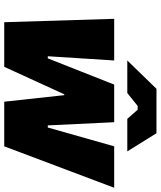

<svg xmlns="http://www.w3.org/2000/svg" viewBox="54 -814 760 908"><g transform="rotate(90 434.0 -360.0)"><path d="M85 0H296L426 -284H430L461 0H672L868 -520H672L583 -206H573L558 -520H380L256 -206H246L266 -520H69ZM696 -582 610 -720H400L266 -582H420L481 -631H499L542 -582Z"/></g></svg>

Font: Fixel Display 20240404 Black
Style: Italic
Weight: 900
Italic angle: -10°
Designer: AlfaBravo + MacPaw
Foundry: Kyrylo Tkachov, Marchela Mozhyna, Serhii Makarenko, Maria Weinstein, Zakhar Kryvoshyya
Version: Version 1.211;Glyphs 3.2 (3225)